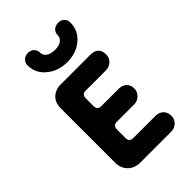

<svg xmlns="http://www.w3.org/2000/svg" viewBox="-181 -633 697 697"><g transform="rotate(-45 167.5 -285.0)"><path d="M110 0Q81 0 63 -18Q45 -36 45 -65V-343Q45 -372 62 -388.5Q79 -405 107 -405H258Q300 -405 300 -365Q300 -348 288 -336.5Q276 -325 258 -325H155Q135 -325 135 -305V-265Q135 -245 155 -245H243Q263 -245 274 -234Q285 -223 285 -205Q285 -189 272.5 -177Q260 -165 243 -165H155Q135 -165 135 -145V-101Q135 -81 155 -81H268Q287 -81 298.5 -70Q310 -59 310 -40Q310 -23 298 -11.5Q286 0 268 0ZM70 -539Q70 -553 79.5 -561.5Q89 -570 103 -570Q117 -570 126 -561.5Q135 -553 135 -539Q135 -525 147.5 -516.5Q160 -508 181 -508Q201 -508 213 -516.5Q225 -525 225 -539Q225 -553 234.5 -561.5Q244 -570 258 -570Q272 -570 281 -561.5Q290 -553 290 -539Q290 -498 258.5 -471.5Q227 -445 181 -445Q135 -445 102.5 -471.5Q70 -498 70 -539Z"/></g></svg>

Font: Dongle
Style: Bold
Weight: 700
Designer: Yanghee Ryu
Foundry: Yanghee Ryu
Version: Version 2.000